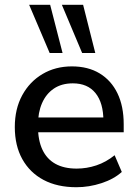

<svg xmlns="http://www.w3.org/2000/svg" viewBox="-20 -775 577 804"><path d="M300 9Q220 9 162.5 -21.5Q105 -52 73.5 -108.5Q42 -165 42 -243Q42 -319 73 -376Q104 -433 158 -465Q212 -497 281 -497Q349 -497 397.5 -467.5Q446 -438 472 -384Q498 -330 498 -255V-221H122V-283H430L413 -269Q413 -344 380 -385Q347 -426 285 -426Q238 -426 205.5 -404Q173 -382 156 -343Q139 -304 139 -252V-246Q139 -188 157.5 -148.5Q176 -109 212 -89Q248 -69 301 -69Q343 -69 383.5 -82.5Q424 -96 460 -125L490 -55Q457 -25 405 -8Q353 9 300 9ZM324 -553 239 -755H328L379 -553ZM188 -553 102 -755H190L242 -553Z"/></svg>

Font: Nunito Sans 12pt SemiBold
Style: Regular
Weight: 600
Designer: Vernon Adams
Foundry: Vernon Adams
Version: Version 3.101;gftools[0.9.27]